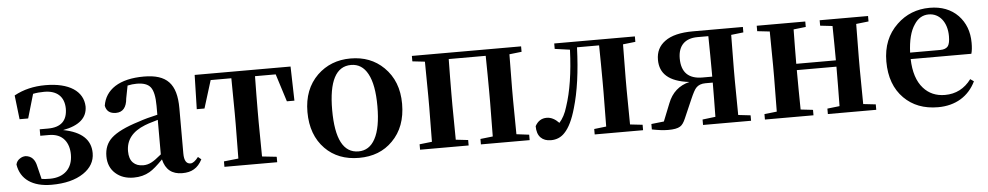

<svg xmlns="http://www.w3.org/2000/svg" viewBox="-36 -813 5613 1091"><g transform="rotate(-5 2770.5 -267.5)"><path d="M223 16C299 16 360 1 406 -30C449 -59 471 -97 471 -143C471 -220 419 -268 315 -288C408 -305 454 -346 454 -411C451 -498 372 -551 237 -551C170 -551 111 -537 58 -508L74 -371H123L163 -508C182 -512 204 -514 227 -514C299 -514 340 -477 341 -409C341 -339 304 -304 230 -304H183V-267H232C271 -267 301 -255 321 -230C338 -209 347 -180 347 -145C347 -66 297 -19 217 -19C199 -19 183 -20 169 -22L151 -95C143 -135 123 -156 90 -159C77 -159 66 -155 56 -148C45 -141 37 -130 34 -116C47 -31 115 16 223 16Z M692 16C727 16 757 8 783 -7C804 -19 829 -41 860 -73C874 -14 910 15 969 15C996 15 1018 10 1036 -1C1055 -12 1070 -29 1083 -54L1065 -69C1048 -47 1033 -36 1020 -36C996 -36 984 -56 984 -96V-354C984 -494 929 -551 798 -551C729 -551 674 -538 633 -512C593 -486 570 -450 563 -405C569 -374 589 -359 623 -359C662 -359 684 -385 688 -436L702 -508C720 -512 737 -514 754 -514C792 -514 818 -505 833 -486C848 -467 856 -431 856 -379V-328C815 -319 778 -309 747 -298C672 -275 619 -249 589 -221C561 -195 547 -161 547 -118C547 -77 561 -44 588 -20C615 4 649 16 692 16ZM752 -49C727 -49 708 -56 694 -70C679 -85 672 -107 672 -136C672 -200 708 -246 781 -275C790 -279 811 -286 843 -295C848 -297 853 -298 856 -299V-102C832 -82 813 -68 799 -61C784 -53 768 -49 752 -49Z M1511 0V-31L1428 -40C1427 -116 1426 -181 1426 -235V-300C1426 -356 1427 -422 1428 -498H1546L1596 -340H1639L1634 -535H1087L1082 -340H1126L1175 -498H1293C1294 -422 1295 -356 1295 -300V-235C1295 -181 1294 -116 1293 -40L1210 -31V0Z M1784 -59C1833 -9 1898 16 1977 16C2056 16 2120 -9 2169 -59C2221 -111 2247 -181 2247 -269C2247 -356 2220 -425 2166 -478C2116 -527 2053 -551 1977 -551C1901 -551 1838 -526 1787 -477C1734 -425 1707 -356 1707 -269C1707 -181 1733 -111 1784 -59ZM1977 -21C1891 -21 1848 -103 1848 -268C1848 -432 1891 -514 1977 -514C2018 -514 2050 -494 2072 -453C2095 -411 2106 -349 2106 -268C2106 -186 2095 -124 2072 -82C2050 -41 2018 -21 1977 -21Z M2603 0V-31L2533 -39C2532 -115 2531 -180 2531 -235V-300C2531 -357 2532 -423 2533 -499H2744C2745 -423 2746 -357 2746 -300V-235C2746 -180 2745 -115 2744 -39L2673 -31V0H2951V-31L2879 -40C2878 -116 2877 -181 2877 -235V-300C2877 -355 2878 -420 2879 -496L2949 -504V-535H2326V-504L2397 -496C2398 -420 2399 -355 2399 -300V-235C2399 -180 2398 -115 2397 -39L2326 -31V0Z M3072 11C3103 11 3130 0 3151 -23C3177 -50 3199 -95 3217 -159C3244 -250 3260 -364 3265 -502H3391C3392 -426 3393 -359 3393 -300V-235C3393 -180 3392 -115 3391 -39L3322 -31V0H3598V-31L3527 -39C3526 -115 3525 -180 3525 -235V-300C3525 -355 3526 -420 3527 -496L3598 -504V-535H3138V-504L3224 -492C3219 -361 3202 -254 3174 -171C3163 -133 3147 -104 3128 -83C3106 -106 3083 -118 3058 -118C3029 -118 3007 -104 2992 -76C2992 -47 2999 -25 3014 -10C3028 4 3047 11 3072 11Z M3741 11C3772 11 3795 7 3809 -2C3821 -9 3831 -24 3840 -45L3887 -153C3901 -185 3912 -206 3921 -215C3933 -228 3951 -235 3974 -235H4016C4016 -177 4015 -112 4014 -40L3940 -31V0H4214V-31L4144 -39C4143 -115 4142 -180 4142 -235V-300C4142 -355 4143 -420 4144 -496L4214 -504V-535H3929C3858 -535 3804 -522 3768 -495C3734 -470 3717 -436 3717 -391C3717 -351 3730 -320 3756 -297C3783 -273 3825 -257 3884 -250C3825 -236 3783 -199 3760 -139L3720 -39L3648 -31V0C3683 7 3714 11 3741 11ZM3960 -269C3881 -269 3841 -309 3841 -388C3841 -461 3881 -500 3952 -500H4014C4015 -424 4016 -357 4016 -300V-269Z M4570 0V-31L4500 -39C4499 -115 4498 -190 4498 -264H4724C4724 -190 4723 -115 4722 -39L4652 -31V0H4928V-31L4857 -39C4856 -115 4855 -180 4855 -235V-300C4855 -355 4856 -420 4857 -496L4928 -504V-535H4652V-504L4722 -496C4723 -423 4724 -357 4724 -300H4498C4498 -356 4499 -421 4500 -496L4570 -504V-535H4293V-504L4364 -496C4365 -420 4366 -355 4366 -300V-235C4366 -180 4365 -115 4364 -39L4293 -31V0Z M5280 16C5379 16 5455 -30 5495 -113L5475 -127C5437 -76 5387 -50 5325 -50C5274 -50 5233 -68 5202 -103C5168 -141 5150 -197 5148 -270H5494C5499 -286 5501 -307 5501 -332C5501 -396 5481 -448 5442 -489C5402 -530 5348 -551 5281 -551C5207 -551 5144 -526 5093 -477C5037 -424 5009 -354 5009 -268C5009 -179 5035 -109 5086 -58C5135 -9 5199 16 5280 16ZM5148 -307C5151 -376 5164 -429 5189 -465C5210 -498 5238 -514 5272 -514C5333 -514 5376 -461 5376 -381C5376 -354 5372 -336 5365 -325C5356 -313 5341 -307 5319 -307Z"/></g></svg>

Font: AllPunType Bold
Style: Regular
Weight: 700
Version: 1.0